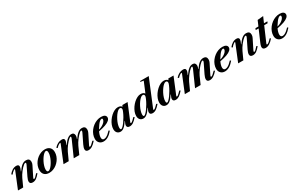

<svg xmlns="http://www.w3.org/2000/svg" viewBox="277 -2709 7137 4618"><g transform="rotate(-30 3845.5 -400.0)"><path d="M403 10.5Q321.5 10.5 321.5 -57Q321.5 -103.5 356.5 -175L479 -427Q486 -441.5 489.2 -451.8Q492.5 -462 492.5 -470Q492.5 -488 476.5 -488Q460.5 -488 435.8 -469.8Q411 -451.5 382.2 -421.2Q353.5 -391 324.8 -354Q296 -317 271.8 -278.5Q247.5 -240 232 -206L138 0H-6.5L179.5 -456Q185.5 -472.5 185.5 -476.5Q185.5 -484 178 -484Q169 -484 148.5 -469.5Q128 -455 106.8 -434.5Q85.5 -414 73 -395L46.5 -416.5Q86.5 -469 139.2 -501.8Q192 -534.5 251 -534.5Q320.5 -534.5 320.5 -479.5Q320.5 -461 312 -434.2Q303.5 -407.5 282 -361.5L288.5 -360Q354 -454 406.8 -493.8Q459.5 -533.5 519.5 -533.5Q620.5 -533.5 620.5 -438Q620.5 -395 600.5 -356L469 -92Q464 -81 460.8 -72Q457.5 -63 457.5 -57.5Q457.5 -45.5 470 -45.5Q485 -45.5 509 -67.5Q533 -89.5 580 -142L607.5 -125.5Q549 -53 501.8 -21.2Q454.5 10.5 403 10.5Z M862.5 10.5Q778 10.5 730.2 -35.2Q682.5 -81 682.5 -165Q682.5 -222 701.8 -276Q721 -330 755.5 -376.8Q790 -423.5 835.8 -459Q881.5 -494.5 934.8 -514.5Q988 -534.5 1044 -534.5Q1128.5 -534.5 1176 -488.5Q1223.5 -442.5 1223.5 -358Q1223.5 -302 1204.2 -248Q1185 -194 1150.5 -147.2Q1116 -100.5 1070.5 -65Q1025 -29.5 972 -9.5Q919 10.5 862.5 10.5ZM858.5 -36.5Q882.5 -36.5 912.8 -62Q943 -87.5 973.5 -129.8Q1004 -172 1029.5 -223Q1055 -274 1070.8 -325.5Q1086.5 -377 1086.5 -420.5Q1086.5 -451.5 1077 -469.5Q1067.5 -487.5 1047.5 -487.5Q1023.5 -487.5 993.2 -462Q963 -436.5 932.5 -394Q902 -351.5 876.5 -300.8Q851 -250 835.2 -198.2Q819.5 -146.5 819.5 -103.5Q819.5 -72.5 829.2 -54.5Q839 -36.5 858.5 -36.5Z M1951.5 10.5Q1872 10.5 1872 -57Q1872 -80.5 1880.8 -109.8Q1889.5 -139 1907 -175.5L2029.5 -427Q2044 -456.5 2042.5 -472.2Q2041 -488 2027.5 -488Q2013 -488 1989.2 -469.8Q1965.5 -451.5 1937.2 -421.2Q1909 -391 1880.5 -354Q1852 -317 1827.8 -278.5Q1803.5 -240 1788.5 -206L1696.5 0H1542L1732 -427Q1738.5 -442 1741.8 -452.8Q1745 -463.5 1745 -472.5Q1745 -488 1735 -488Q1720.5 -488 1697 -469.8Q1673.5 -451.5 1645.2 -421.2Q1617 -391 1588.8 -354Q1560.5 -317 1536.2 -278.5Q1512 -240 1496.5 -206L1402.5 0H1258L1444 -456Q1450 -472.5 1449.5 -478.2Q1449 -484 1441 -484Q1429.5 -484 1409.2 -472.5Q1389 -461 1368 -443.2Q1347 -425.5 1332 -406.5L1305.5 -428Q1348.5 -478.5 1403 -506.5Q1457.5 -534.5 1513.5 -534.5Q1551 -534.5 1568 -521Q1585 -507.5 1585 -478Q1585 -458 1575.8 -429.5Q1566.5 -401 1547 -361.5L1553.5 -360Q1618.5 -454 1670.8 -493.8Q1723 -533.5 1779 -533.5Q1819 -533.5 1839.8 -511Q1860.5 -488.5 1860.5 -448.5Q1860.5 -408 1839 -361.5L1845.5 -360Q1910 -454 1962.8 -493.8Q2015.5 -533.5 2075.5 -533.5Q2121.5 -533.5 2146.2 -509Q2171 -484.5 2171 -438Q2171 -417 2166 -396Q2161 -375 2151 -356L2020 -92Q2008.5 -69 2008.5 -57.2Q2008.5 -45.5 2020.5 -45.5Q2035.5 -45.5 2063.2 -67.5Q2091 -89.5 2142 -142L2169.5 -125.5Q2107 -53 2055.8 -21.2Q2004.5 10.5 1951.5 10.5Z M2370 10.5Q2301 10.5 2257.8 -33.2Q2214.5 -77 2214.5 -147Q2214.5 -206.5 2235.8 -263.2Q2257 -320 2294.5 -369Q2332 -418 2381.5 -455.2Q2431 -492.5 2488.2 -513.5Q2545.5 -534.5 2606 -534.5Q2668.5 -534.5 2703.5 -511Q2738.5 -487.5 2738.5 -446Q2738.5 -404 2700 -368.8Q2661.5 -333.5 2584.8 -305.5Q2508 -277.5 2393.5 -257Q2373.5 -215.5 2362.5 -177Q2351.5 -138.5 2351.5 -107.5Q2351.5 -36.5 2408 -36.5Q2435.5 -36.5 2464.8 -49.5Q2494 -62.5 2527.5 -89.8Q2561 -117 2601 -160.5L2626 -141Q2562 -64 2499.5 -26.8Q2437 10.5 2370 10.5ZM2413 -294Q2466.5 -306 2513.5 -333.2Q2560.5 -360.5 2589.8 -394.8Q2619 -429 2619 -461Q2619 -488 2594.5 -488Q2570.5 -488 2543 -465.5Q2515.5 -443 2486.2 -404Q2457 -365 2426.5 -316Z M2842 10.5Q2783 10.5 2749.2 -27.2Q2715.5 -65 2715.5 -130Q2715.5 -183.5 2737 -240.2Q2758.5 -297 2795 -349.5Q2831.5 -402 2877.5 -443.8Q2923.5 -485.5 2973.2 -510Q3023 -534.5 3070 -534.5Q3107 -534.5 3133 -523.5Q3159 -512.5 3179 -488L3195 -524.5H3340L3151.5 -67.5Q3147.5 -57.5 3150 -51.5Q3152.5 -45.5 3161 -45.5Q3171 -45.5 3183.8 -53.5Q3196.5 -61.5 3218.8 -82.2Q3241 -103 3279 -142L3306.5 -125.5Q3243 -51.5 3195.5 -20.5Q3148 10.5 3098 10.5Q3020.5 10.5 3020.5 -52.5Q3020.5 -73 3029.5 -98Q3038.5 -123 3057.5 -162.5L3051 -164Q2990.5 -70.5 2941 -30Q2891.5 10.5 2842 10.5ZM2883 -36.5Q2900.5 -36.5 2930.5 -65.5Q2960.5 -94.5 2995.8 -142.8Q3031 -191 3065.2 -250Q3099.5 -309 3125 -368.5Q3138 -398 3142.2 -413.2Q3146.5 -428.5 3146.5 -441Q3146.5 -464 3134.8 -476Q3123 -488 3101 -488Q3074.5 -488 3042 -460.8Q3009.5 -433.5 2977 -388.8Q2944.5 -344 2917.2 -290.5Q2890 -237 2873.5 -183.5Q2857 -130 2857 -86.5Q2857 -63.5 2863.8 -50Q2870.5 -36.5 2883 -36.5Z M3477 10.5Q3418 10.5 3384.2 -27.2Q3350.5 -65 3350.5 -130Q3350.5 -183.5 3372 -240.2Q3393.5 -297 3430 -349.5Q3466.5 -402 3512.5 -443.8Q3558.5 -485.5 3608.2 -510Q3658 -534.5 3705 -534.5Q3742 -534.5 3768 -523.5Q3794 -512.5 3814 -488L3934 -776L3852 -789L3848.5 -811H4093L3786.5 -67.5Q3783 -57.5 3785.2 -51.5Q3787.5 -45.5 3796 -45.5Q3806 -45.5 3818.8 -53.5Q3831.5 -61.5 3853.8 -82.2Q3876 -103 3914 -142L3941.5 -125.5Q3878 -51.5 3830.5 -20.5Q3783 10.5 3733 10.5Q3695 10.5 3675.2 -5.5Q3655.5 -21.5 3655.5 -52.5Q3655.5 -73 3664.5 -98Q3673.5 -123 3692.5 -162.5L3686 -164Q3625.5 -70.5 3576 -30Q3526.5 10.5 3477 10.5ZM3518 -36.5Q3535.5 -36.5 3565.8 -65.5Q3596 -94.5 3631.2 -142.8Q3666.5 -191 3700.5 -250Q3734.5 -309 3760 -368.5Q3773 -398 3777.2 -413.2Q3781.5 -428.5 3781.5 -441Q3781.5 -488 3736 -488Q3709.5 -488 3677 -460.8Q3644.5 -433.5 3612 -388.8Q3579.5 -344 3552.2 -290.5Q3525 -237 3508.5 -183.5Q3492 -130 3492 -86.5Q3492 -63.5 3498.8 -50Q3505.5 -36.5 3518 -36.5Z M4118 10.5Q4059 10.5 4025.2 -27.2Q3991.5 -65 3991.5 -130Q3991.5 -183.5 4013 -240.2Q4034.5 -297 4071 -349.5Q4107.5 -402 4153.5 -443.8Q4199.5 -485.5 4249.2 -510Q4299 -534.5 4346 -534.5Q4383 -534.5 4409 -523.5Q4435 -512.5 4455 -488L4471 -524.5H4616L4427.5 -67.5Q4423.5 -57.5 4426 -51.5Q4428.5 -45.5 4437 -45.5Q4447 -45.5 4459.8 -53.5Q4472.5 -61.5 4494.8 -82.2Q4517 -103 4555 -142L4582.5 -125.5Q4519 -51.5 4471.5 -20.5Q4424 10.5 4374 10.5Q4296.5 10.5 4296.5 -52.5Q4296.5 -73 4305.5 -98Q4314.5 -123 4333.5 -162.5L4327 -164Q4266.5 -70.5 4217 -30Q4167.5 10.5 4118 10.5ZM4159 -36.5Q4176.5 -36.5 4206.5 -65.5Q4236.5 -94.5 4271.8 -142.8Q4307 -191 4341.2 -250Q4375.5 -309 4401 -368.5Q4414 -398 4418.2 -413.2Q4422.5 -428.5 4422.5 -441Q4422.5 -464 4410.8 -476Q4399 -488 4377 -488Q4350.5 -488 4318 -460.8Q4285.5 -433.5 4253 -388.8Q4220.5 -344 4193.2 -290.5Q4166 -237 4149.5 -183.5Q4133 -130 4133 -86.5Q4133 -63.5 4139.8 -50Q4146.5 -36.5 4159 -36.5Z M5320.5 10.5Q5241 10.5 5241 -57Q5241 -80.5 5249.8 -109.8Q5258.5 -139 5276 -175.5L5398.5 -427Q5413 -456.5 5411.5 -472.2Q5410 -488 5396.5 -488Q5382 -488 5358.2 -469.8Q5334.5 -451.5 5306.2 -421.2Q5278 -391 5249.5 -354Q5221 -317 5196.8 -278.5Q5172.5 -240 5157.5 -206L5065.5 0H4911L5101 -427Q5107.5 -442 5110.8 -452.8Q5114 -463.5 5114 -472.5Q5114 -488 5104 -488Q5089.5 -488 5066 -469.8Q5042.5 -451.5 5014.2 -421.2Q4986 -391 4957.8 -354Q4929.5 -317 4905.2 -278.5Q4881 -240 4865.5 -206L4771.5 0H4627L4813 -456Q4819 -472.5 4818.5 -478.2Q4818 -484 4810 -484Q4798.5 -484 4778.2 -472.5Q4758 -461 4737 -443.2Q4716 -425.5 4701 -406.5L4674.5 -428Q4717.5 -478.5 4772 -506.5Q4826.5 -534.5 4882.5 -534.5Q4920 -534.5 4937 -521Q4954 -507.5 4954 -478Q4954 -458 4944.8 -429.5Q4935.5 -401 4916 -361.5L4922.5 -360Q4987.5 -454 5039.8 -493.8Q5092 -533.5 5148 -533.5Q5188 -533.5 5208.8 -511Q5229.5 -488.5 5229.5 -448.5Q5229.5 -408 5208 -361.5L5214.5 -360Q5279 -454 5331.8 -493.8Q5384.5 -533.5 5444.5 -533.5Q5490.5 -533.5 5515.2 -509Q5540 -484.5 5540 -438Q5540 -417 5535 -396Q5530 -375 5520 -356L5389 -92Q5377.5 -69 5377.5 -57.2Q5377.5 -45.5 5389.5 -45.5Q5404.5 -45.5 5432.2 -67.5Q5460 -89.5 5511 -142L5538.5 -125.5Q5476 -53 5424.8 -21.2Q5373.5 10.5 5320.5 10.5Z M5739 10.5Q5670 10.5 5626.8 -33.2Q5583.5 -77 5583.5 -147Q5583.5 -206.5 5604.8 -263.2Q5626 -320 5663.5 -369Q5701 -418 5750.5 -455.2Q5800 -492.5 5857.2 -513.5Q5914.5 -534.5 5975 -534.5Q6037.5 -534.5 6072.5 -511Q6107.5 -487.5 6107.5 -446Q6107.5 -404 6069 -368.8Q6030.5 -333.5 5953.8 -305.5Q5877 -277.5 5762.5 -257Q5742.5 -215.5 5731.5 -177Q5720.5 -138.5 5720.5 -107.5Q5720.5 -36.5 5777 -36.5Q5804.5 -36.5 5833.8 -49.5Q5863 -62.5 5896.5 -89.8Q5930 -117 5970 -160.5L5995 -141Q5931 -64 5868.5 -26.8Q5806 10.5 5739 10.5ZM5782 -294Q5835.5 -306 5882.5 -333.2Q5929.5 -360.5 5958.8 -394.8Q5988 -429 5988 -461Q5988 -488 5963.5 -488Q5939.5 -488 5912 -465.5Q5884.5 -443 5855.2 -404Q5826 -365 5795.5 -316Z M6518 10.5Q6436.5 10.5 6436.5 -57Q6436.5 -103.5 6471.5 -175L6594 -427Q6601 -441.5 6604.2 -451.8Q6607.5 -462 6607.5 -470Q6607.5 -488 6591.5 -488Q6575.5 -488 6550.8 -469.8Q6526 -451.5 6497.2 -421.2Q6468.5 -391 6439.8 -354Q6411 -317 6386.8 -278.5Q6362.5 -240 6347 -206L6253 0H6108.5L6294.5 -456Q6300.5 -472.5 6300.5 -476.5Q6300.5 -484 6293 -484Q6284 -484 6263.5 -469.5Q6243 -455 6221.8 -434.5Q6200.5 -414 6188 -395L6161.5 -416.5Q6201.5 -469 6254.2 -501.8Q6307 -534.5 6366 -534.5Q6435.5 -534.5 6435.5 -479.5Q6435.5 -461 6427 -434.2Q6418.5 -407.5 6397 -361.5L6403.5 -360Q6469 -454 6521.8 -493.8Q6574.5 -533.5 6634.5 -533.5Q6735.5 -533.5 6735.5 -438Q6735.5 -395 6715.5 -356L6584 -92Q6579 -81 6575.8 -72Q6572.5 -63 6572.5 -57.5Q6572.5 -45.5 6585 -45.5Q6600 -45.5 6624 -67.5Q6648 -89.5 6695 -142L6722.5 -125.5Q6664 -53 6616.8 -21.2Q6569.5 10.5 6518 10.5Z M6871.5 10.5Q6788 10.5 6788 -57Q6788 -70.5 6791.2 -86.8Q6794.5 -103 6802.2 -124.5Q6810 -146 6822.5 -175L6955 -481.5H6873.5L6891 -524.5H6974L7036.5 -670L7198 -685L7128 -524.5H7222L7204.5 -481.5H7109.5L6941.5 -92Q6938 -84 6935.8 -78.5Q6933.5 -73 6932.2 -69.2Q6931 -65.5 6930.5 -62.8Q6930 -60 6930 -57.5Q6930 -45.5 6942 -45.5Q6959.5 -45.5 6989.5 -68.8Q7019.5 -92 7065.5 -142L7093 -125.5Q7032.5 -54.5 6979.5 -22Q6926.5 10.5 6871.5 10.5Z M7328 10.5Q7259 10.5 7215.8 -33.2Q7172.5 -77 7172.5 -147Q7172.5 -206.5 7193.8 -263.2Q7215 -320 7252.5 -369Q7290 -418 7339.5 -455.2Q7389 -492.5 7446.2 -513.5Q7503.5 -534.5 7564 -534.5Q7626.5 -534.5 7661.5 -511Q7696.5 -487.5 7696.5 -446Q7696.5 -404 7658 -368.8Q7619.5 -333.5 7542.8 -305.5Q7466 -277.5 7351.5 -257Q7331.5 -215.5 7320.5 -177Q7309.5 -138.5 7309.5 -107.5Q7309.5 -36.5 7366 -36.5Q7393.5 -36.5 7422.8 -49.5Q7452 -62.5 7485.5 -89.8Q7519 -117 7559 -160.5L7584 -141Q7520 -64 7457.5 -26.8Q7395 10.5 7328 10.5ZM7371 -294Q7424.5 -306 7471.5 -333.2Q7518.5 -360.5 7547.8 -394.8Q7577 -429 7577 -461Q7577 -488 7552.5 -488Q7528.5 -488 7501 -465.5Q7473.5 -443 7444.2 -404Q7415 -365 7384.5 -316Z"/></g></svg>

Font: Libre Caslon Text
Style: Italic
Weight: 400
Italic angle: -22.583°
Designer: Pablo Impallari, Rodrigo Fuenzalida, Katja Schimmel
Foundry: Pablo Impallari, Rodrigo Fuenzalida
Version: Version 2.000